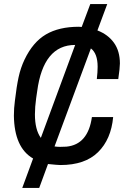

<svg xmlns="http://www.w3.org/2000/svg" viewBox="-20 -860 640 940"><path d="M172 60H89L142 -84Q50 -137 48 -294Q48 -330 53 -367Q61 -436 71 -482Q81 -528 100 -568Q141 -654 205 -691.5Q269 -729 366 -729L380 -728L422 -840H505L457 -711Q509 -691 538 -650.5Q567 -610 567 -549Q567 -528 559 -473H454Q458 -507 458 -533Q458 -598 425 -623L247 -143Q261 -141 274 -141L305 -142Q411 -152 430 -287H534Q524 -178 460 -115Q396 -52 276 -52Q263 -52 215 -57ZM180 -185 348 -640Q192 -640 162 -413L157 -379Q151 -336 151 -300Q151 -225 180 -185Z"/></svg>

Font: Tanohe Sans Medium
Style: Italic
Weight: 500
Designer: Village Type and Design LLC & Cristiano Sobral
Foundry: Cooper Hewitt Smithsonian Design Museum
Version: Version 1.00;September 29, 2021;FontCreator 13.0.0.2655 64-b